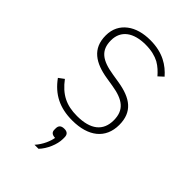

<svg xmlns="http://www.w3.org/2000/svg" viewBox="-221 -605 911 911"><g transform="rotate(45 234.0 -150.0)"><path d="M237 12C153 12 93 -18 46 -83L73 -103C118 -43 166 -19 238 -19C329 -19 376 -57 376 -128C376 -196 337 -226 256 -239L213 -246C168 -253 131 -266 105 -288C79 -310 64 -341 64 -386C64 -430 82 -463 112 -486C142 -509 183 -520 230 -520C315 -520 365 -485 400 -445L375 -422C360 -439 343 -456 320 -469C297 -481 268 -489 229 -489C149 -489 98 -454 98 -387C98 -319 138 -292 219 -279L262 -272C357 -257 410 -218 410 -131C410 -40 345 12 237 12ZM239 66C258 66 268 75 268 94V105C268 142 247 191 219 220H192C220 189 234 152 238 128C215 127 208 117 208 102V94C208 75 218 66 239 66Z"/></g></svg>

Font: Plexus Sans ExtraLight
Style: Regular
Weight: 250
Version: Version 2.001;PS 002.001;hotconv 1.0.70;makeotf.lib2.5.58329